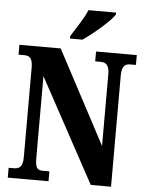

<svg xmlns="http://www.w3.org/2000/svg" viewBox="-61 -980 782 1028"><g transform="rotate(5 330.0 -465.5)"><path d="M287 -784V-771H354C411 -810 500 -886 521 -921V-931H372C355 -886 312 -827 287 -784ZM20 0H239V-53H207C176 -53 163 -61 163 -118V-558L466 0H575V-596C575 -647 592 -661 619 -661H651V-714H432V-661H464C488 -661 508 -648 508 -600V-213L242 -714H20V-661H51C75 -661 96 -653 96 -600V-118C96 -61 76 -53 44 -53H20Z"/></g></svg>

Font: Noto Serif Hebrew ExtraCondensed ExtraBold
Style: Regular
Weight: 800
Width: 2
Designer: Monotype Design Team
Foundry: Monotype Imaging Inc.
Version: Version 2.004